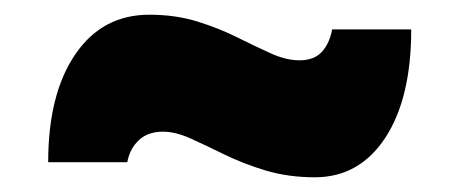

<svg xmlns="http://www.w3.org/2000/svg" viewBox="-20 -438 624 261"><path d="M408 -197Q372 -197 341.2 -206.2Q310.5 -215.5 285 -228Q259.5 -240.5 239 -249.8Q218.5 -259 201.5 -259Q181 -259 168.8 -247.5Q156.5 -236 153 -217.5H45.5Q45.5 -310 82.2 -364Q119 -418 183 -418Q218.5 -418 248.2 -408.8Q278 -399.5 302.5 -387.2Q327 -375 348 -365.5Q369 -356 387 -356Q407 -356 417.5 -367.5Q428 -379 431.5 -398H539Q539 -304.5 503.8 -250.8Q468.5 -197 408 -197Z"/></svg>

Font: Commissioner Thin ExtraBold
Style: Regular
Weight: 800
Version: Version 1.000